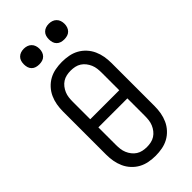

<svg xmlns="http://www.w3.org/2000/svg" viewBox="-293 -1013 1086 1086"><g transform="rotate(-45 250.0 -470.0)"><path d="M250 8Q223 8 196.5 3Q170 -2 147 -14.5Q124 -27 105.5 -47Q87 -67 76 -91.5Q65 -116 60.5 -142Q56 -168 56 -195V-540Q56 -567 60.5 -593Q65 -619 76 -643.5Q87 -668 105.5 -688Q124 -708 147 -720.5Q170 -733 196.5 -738Q223 -743 250 -743Q277 -743 303.5 -738Q330 -733 353 -720.5Q376 -708 394.5 -688Q413 -668 424 -643.5Q435 -619 439.5 -593Q444 -567 444 -540V-195Q444 -168 439.5 -142Q435 -116 424 -91.5Q413 -67 394.5 -47Q376 -27 353 -14.5Q330 -2 303.5 3Q277 8 250 8ZM366 -400V-540Q366 -557 364 -573.5Q362 -590 355.5 -605.5Q349 -621 338.5 -634.5Q328 -648 314 -657Q300 -666 283.5 -669.5Q267 -673 250 -673Q233 -673 216.5 -669.5Q200 -666 186 -657Q172 -648 161.5 -634.5Q151 -621 144.5 -605.5Q138 -590 136 -573.5Q134 -557 134 -540V-400ZM250 -62Q267 -62 283.5 -65.5Q300 -69 314 -78Q328 -87 338.5 -100.5Q349 -114 355.5 -129.5Q362 -145 364 -161.5Q366 -178 366 -195V-335H134V-195Q134 -178 136 -161.5Q138 -145 144.5 -129.5Q151 -114 161.5 -100.5Q172 -87 186 -78Q200 -69 216.5 -65.5Q233 -62 250 -62ZM350 -823Q337 -823 325 -826.5Q313 -830 304 -839Q295 -848 291.5 -860Q288 -872 288 -885Q288 -898 291.5 -910Q295 -922 304 -931Q313 -940 325 -944Q337 -948 350 -948Q363 -948 375 -944Q387 -940 396 -931Q405 -922 409 -910Q413 -898 413 -885Q413 -872 409 -860Q405 -848 396 -839Q387 -830 375 -826.5Q363 -823 350 -823ZM150 -823Q137 -823 125 -826.5Q113 -830 104 -839Q95 -848 91.5 -860Q88 -872 88 -885Q88 -898 91.5 -910Q95 -922 104 -931Q113 -940 125 -944Q137 -948 150 -948Q163 -948 175 -944Q187 -940 196 -931Q205 -922 209 -910Q213 -898 213 -885Q213 -872 209 -860Q205 -848 196 -839Q187 -830 175 -826.5Q163 -823 150 -823Z"/></g></svg>

Font: Iosevka NFM
Style: Regular
Weight: 400
Monospace: yes
Designer: Belleve Invis
Foundry: Belleve Invis
Version: Version 29.0.4; ttfautohint (v1.8.4);Nerd Fonts 3.3.0